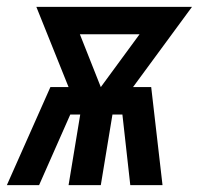

<svg xmlns="http://www.w3.org/2000/svg" viewBox="-53 -540 580 560"><path d="M-33 0 94 -286H147L53 -520H507L335 -286H388L421 0H327L304 -206H275L241 0H147L181 -206H152L61 0ZM241 -286 354 -440H180Z"/></svg>

Font: Iosevka Custom
Style: Bold Italic
Weight: 700
Italic angle: -9°
Designer: Belleve Invis
Foundry: Belleve Invis
Version: Version 30.3.1; ttfautohint (v1.8.3)